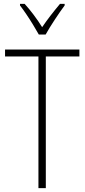

<svg xmlns="http://www.w3.org/2000/svg" viewBox="-20 -969 436 989"><path d="M216 0H178V-678H6V-714H389V-678H216ZM180 -791Q167 -814 150 -842Q133 -870 115 -896.5Q97 -923 83 -941V-949H107Q129 -925 153.5 -892.5Q178 -860 197 -829Q219 -861 241 -889.5Q263 -918 289 -949H313V-941Q290 -910 262 -867.5Q234 -825 215 -791Z"/></svg>

Font: Noto Sans Khmer Condensed ExtraLight
Style: Regular
Weight: 200
Width: 3
Designer: Danh Hong and the Monotype Design Team
Foundry: Monotype Imaging Inc.
Version: Version 2.004; ttfautohint (v1.8.4.7-5d5b)